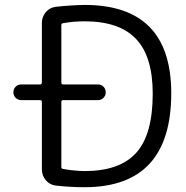

<svg xmlns="http://www.w3.org/2000/svg" viewBox="-20 -783 765 790"><path d="M67.4 -371.1Q53.7 -371.1 44.4 -380.4Q35.2 -389.6 35.2 -403.3Q35.2 -417 44.4 -426.3Q53.7 -435.5 67.4 -435.5H144.5Q152.3 -435.5 152.3 -443.4V-688.5Q152.3 -713.9 168.5 -732.9Q184.6 -752 209 -754.9Q269.5 -761.7 328.1 -762.7Q684.6 -762.7 684.6 -399.4Q684.6 -12.7 328.1 -12.7Q268.6 -12.7 209 -19.5Q184.6 -22.5 168.5 -41.5Q152.3 -60.5 152.3 -85.9V-363.3Q152.3 -371.1 144.5 -371.1ZM232.4 -443.4Q232.4 -435.5 240.2 -435.5H382.8Q396.5 -435.5 405.8 -426.3Q415 -417 415 -403.3Q415 -389.6 405.8 -380.4Q396.5 -371.1 382.8 -371.1H240.2Q232.4 -371.1 232.4 -363.3V-95.7Q232.4 -88.9 239.3 -87.9Q281.2 -80.1 328.1 -79.1Q472.7 -79.1 540.5 -154.3Q608.4 -229.5 608.4 -397.5Q608.4 -550.8 539.6 -623Q470.7 -695.3 328.1 -695.3Q281.2 -695.3 239.3 -687.5Q232.4 -686.5 232.4 -679.7Z"/></svg>

Font: Gen Jyuu Gothic Normal
Style: Regular
Weight: 300
Designer: [Source Han Sans]
Ryoko NISHIZUKA  (kana & ideographs); Paul D. Hunt (Latin, Greek & Cyrillic); Wenlong ZHANG  (bopomofo
Version: Version 1.002.20150607